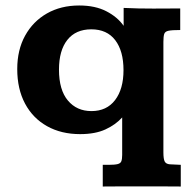

<svg xmlns="http://www.w3.org/2000/svg" viewBox="-20 -474 695 696"><path d="M352.5 202.1V123.5H374Q396 123.5 406.5 120.8Q417 118.2 419.9 110.4Q422.9 102.5 422.9 87.4V-48.3Q399.4 -22 362.3 -4.9Q325.2 12.2 270.5 12.2Q202.1 12.2 150.6 -16.6Q99.1 -45.4 70.8 -98.4Q42.5 -151.4 42.5 -223.6Q42.5 -293 71 -344.7Q99.6 -396.5 150.1 -425.3Q200.7 -454.1 267.1 -454.1Q325.2 -454.1 365.7 -433.1Q406.2 -412.1 428.2 -380.4V-445.3Q455.6 -443.8 482.4 -443.4Q509.3 -442.9 535.6 -442.9Q559.1 -442.9 582.3 -443.1Q605.5 -443.4 633.3 -443.4V-365.2Q603.5 -365.2 590.8 -362.5Q578.1 -359.9 575.2 -350.6Q572.3 -341.3 572.3 -322.3V78.1Q572.3 102.5 577.1 111.6Q582 120.6 595.7 121.6Q609.4 122.6 635.3 123.5V202.1Q622.1 202.1 603.8 201.9Q585.4 201.7 565.2 201.7Q544.9 201.7 525.6 201.7Q506.3 201.7 490.7 201.7Q475.6 201.7 457 201.7Q438.5 201.7 419.4 201.7Q400.4 201.7 382.8 201.9Q365.2 202.1 352.5 202.1ZM311.5 -71.3Q366.7 -71.3 397.2 -111.3Q427.7 -151.4 427.7 -219.7Q427.7 -289.1 397.7 -328.4Q367.7 -367.7 311 -367.7Q254.4 -367.7 224.1 -329.3Q193.8 -291 193.8 -221.7Q193.8 -147.9 226.1 -109.6Q258.3 -71.3 311.5 -71.3Z"/></svg>

Font: Kameron
Style: Regular
Weight: 400
Designer: Vernon Adams
Foundry: Vernon Adams
Version: Version 1.100